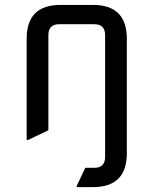

<svg xmlns="http://www.w3.org/2000/svg" viewBox="-20 -557 621 777"><path d="M92.8 9.8H87.9V-400.4Q87.9 -537.1 224.6 -537.1H356.4Q493.2 -537.1 493.2 -400.4V63.5Q493.2 200.2 356.4 200.2H290.5V195.3L325.2 122.1H361.3Q405.3 122.1 405.3 78.1V-415Q405.3 -459 361.3 -459H219.7Q175.8 -459 175.8 -415V-29.8Z"/></svg>

Font: Nova Square
Style: Book
Weight: 400
Designer: Wojciech Kalinowski "wmk69" (wmk69@o2.pl)
Foundry: Wojciech Kalinowski "wmk69" (wmk69@o2.pl)
Version: Version 3.1.0; 2021-05-23